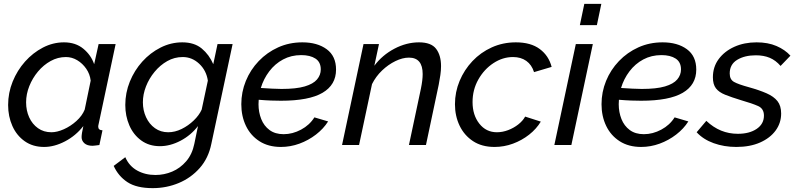

<svg xmlns="http://www.w3.org/2000/svg" viewBox="-20 -750 4122 993"><path d="M208 10Q150 10 108 -19.5Q66 -49 44 -98.5Q22 -148 22 -207Q22 -270 45.5 -328Q69 -386 109.5 -431.5Q150 -477 202 -504Q254 -531 311 -531Q371 -531 411 -498Q451 -465 467 -418L490 -522H578L490 -108Q489 -104 488.5 -101Q488 -98 488 -95Q488 -77 510 -76L494 0Q483 1 474.5 2.5Q466 4 459 4Q431 4 416.5 -9Q402 -22 402 -41Q402 -58 411 -98Q372 -48 316.5 -19Q261 10 208 10ZM246 -66Q275 -66 310 -81.5Q345 -97 375 -124Q405 -151 418 -183L449 -333Q445 -367 426 -394.5Q407 -422 379.5 -438.5Q352 -455 321 -455Q279 -455 242 -434.5Q205 -414 176.5 -380Q148 -346 131.5 -304.5Q115 -263 115 -221Q115 -178 131 -143Q147 -108 176.5 -87Q206 -66 246 -66Z M770 223Q686 223 639 192Q592 161 568 108L628 63Q648 109 689.5 132Q731 155 784 155Q829 155 870.5 137.5Q912 120 943 84Q974 48 985 -6L1004 -98Q967 -50 913.5 -22Q860 6 807 6Q751 6 710.5 -23.5Q670 -53 649 -101.5Q628 -150 628 -207Q628 -270 651.5 -328Q675 -386 716 -431.5Q757 -477 810.5 -504Q864 -531 923 -531Q985 -531 1023.5 -499Q1062 -467 1083 -418L1105 -522H1183L1073 -6Q1058 68 1013 119Q968 170 904.5 196.5Q841 223 770 223ZM850 -66Q885 -66 919.5 -83Q954 -100 982 -127Q1010 -154 1023 -183L1055 -333Q1047 -386 1010 -420.5Q973 -455 925 -455Q882 -455 845 -434Q808 -413 779.5 -378.5Q751 -344 735 -303Q719 -262 719 -221Q719 -179 735.5 -143.5Q752 -108 781.5 -87Q811 -66 850 -66Z M1433 10Q1368 10 1322 -19.5Q1276 -49 1252 -99Q1228 -149 1228 -211Q1228 -274 1251.5 -331.5Q1275 -389 1318 -434Q1361 -479 1418.5 -505Q1476 -531 1544 -531Q1621 -531 1669.5 -495.5Q1718 -460 1718 -390Q1718 -311 1648 -270Q1578 -229 1433 -229Q1410 -229 1381.5 -230Q1353 -231 1318 -234Q1317 -222 1317 -211Q1317 -170 1331 -134.5Q1345 -99 1374 -77.5Q1403 -56 1447 -56Q1493 -56 1537 -79.5Q1581 -103 1606 -143L1677 -122Q1653 -84 1614 -54Q1575 -24 1528.5 -7Q1482 10 1433 10ZM1538 -465Q1486 -465 1444 -442.5Q1402 -420 1372.5 -381Q1343 -342 1329 -295Q1362 -293 1387.5 -291.5Q1413 -290 1436 -290Q1512 -290 1556 -303Q1600 -316 1619.5 -339Q1639 -362 1639 -391Q1639 -429 1611.5 -447Q1584 -465 1538 -465Z M1860 -522H1940L1916 -410Q1957 -465 2019.5 -498Q2082 -531 2147 -531Q2210 -531 2235.5 -497.5Q2261 -464 2261 -408Q2261 -386 2257.5 -362Q2254 -338 2249 -312L2183 0H2095L2157 -292Q2166 -336 2166 -367Q2166 -452 2095 -452Q2062 -452 2025 -434Q1988 -416 1956 -385.5Q1924 -355 1904 -315L1837 0H1749Z M2538 10Q2472 10 2426.5 -20Q2381 -50 2357 -100Q2333 -150 2333 -211Q2333 -274 2357 -331.5Q2381 -389 2423.5 -434Q2466 -479 2523.5 -505Q2581 -531 2648 -531Q2725 -531 2771.5 -496.5Q2818 -462 2833 -404L2742 -377Q2730 -415 2702 -435Q2674 -455 2633 -455Q2580 -455 2532 -423.5Q2484 -392 2454 -339Q2424 -286 2424 -222Q2424 -155 2459 -110.5Q2494 -66 2550 -66Q2579 -66 2608 -77Q2637 -88 2660.5 -106.5Q2684 -125 2696 -147L2777 -121Q2754 -83 2716.5 -53.5Q2679 -24 2633 -7Q2587 10 2538 10Z M3002 -730H3090L3067 -620H2979ZM2958 -522H3046L2935 0H2847Z M3296 10Q3231 10 3185 -19.5Q3139 -49 3115 -99Q3091 -149 3091 -211Q3091 -274 3114.5 -331.5Q3138 -389 3181 -434Q3224 -479 3281.5 -505Q3339 -531 3407 -531Q3484 -531 3532.5 -495.5Q3581 -460 3581 -390Q3581 -311 3511 -270Q3441 -229 3296 -229Q3273 -229 3244.5 -230Q3216 -231 3181 -234Q3180 -222 3180 -211Q3180 -170 3194 -134.5Q3208 -99 3237 -77.5Q3266 -56 3310 -56Q3356 -56 3400 -79.5Q3444 -103 3469 -143L3540 -122Q3516 -84 3477 -54Q3438 -24 3391.5 -7Q3345 10 3296 10ZM3401 -465Q3349 -465 3307 -442.5Q3265 -420 3235.5 -381Q3206 -342 3192 -295Q3225 -293 3250.5 -291.5Q3276 -290 3299 -290Q3375 -290 3419 -303Q3463 -316 3482.5 -339Q3502 -362 3502 -391Q3502 -429 3474.5 -447Q3447 -465 3401 -465Z M3788 10Q3725 10 3671 -9.5Q3617 -29 3583 -66L3633 -125Q3669 -91 3709.5 -74.5Q3750 -58 3796 -58Q3856 -58 3893.5 -83.5Q3931 -109 3931 -152Q3931 -188 3901 -201.5Q3871 -215 3812 -232Q3763 -247 3730.5 -260Q3698 -273 3682.5 -293.5Q3667 -314 3667 -350Q3667 -404 3697 -444.5Q3727 -485 3778 -508Q3829 -531 3893 -531Q3952 -531 3996 -512Q4040 -493 4068 -462L4017 -409Q3992 -438 3961 -451Q3930 -464 3889 -464Q3831 -464 3792.5 -440.5Q3754 -417 3754 -370Q3754 -339 3776 -326.5Q3798 -314 3853 -299Q3907 -284 3944.5 -267.5Q3982 -251 4001 -227Q4020 -203 4020 -163Q4020 -114 3991.5 -75Q3963 -36 3911 -13Q3859 10 3788 10Z"/></svg>

Font: Raleway Medium
Style: Italic
Weight: 500
Italic angle: -12°
Designer: Matt McInerney, Pablo Impallari, Rodrigo Fuenzalida
Foundry: Matt McInerney, Pablo Impallari, Rodrigo Fuenzalida
Version: Version 4.026